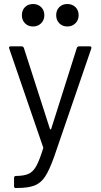

<svg xmlns="http://www.w3.org/2000/svg" viewBox="-20 -737 501 957"><path d="M50 190V150Q50 140 60 140H64Q103 139 124.5 128.5Q146 118 161.5 89.5Q177 61 195 3Q197 -1 195 -3L26 -495L25 -499Q25 -506 34 -506H87Q96 -506 99 -498L229 -94Q230 -92 232 -92Q234 -92 235 -94L363 -498Q366 -506 375 -506H427Q438 -506 435 -495L250 44Q226 111 205 143Q184 175 152.5 187.5Q121 200 64 200H57Q50 200 50 190ZM260 -661Q260 -686 275.5 -701.5Q291 -717 316 -717Q340 -717 356 -701.5Q372 -686 372 -661Q372 -637 356 -621Q340 -605 316 -605Q291 -605 275.5 -621Q260 -637 260 -661ZM89 -661Q89 -686 104.5 -701.5Q120 -717 145 -717Q169 -717 185 -701.5Q201 -686 201 -661Q201 -637 185 -621Q169 -605 145 -605Q120 -605 104.5 -621Q89 -637 89 -661Z"/></svg>

Font: Barlow
Style: Regular
Weight: 400
Designer: Jeremy Tribby
Foundry: Tribby Type
Version: Version 1.408;December 10, 2018;FontCreator 11.5.0.2430 64-b